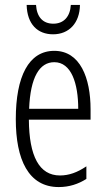

<svg xmlns="http://www.w3.org/2000/svg" viewBox="-20 -748 428 778"><path d="M304 -728H267C264 -680 238 -652 196 -652C154 -652 129 -679 126 -728H88C90 -649 133 -609 195 -609C260 -609 303 -655 304 -728ZM200 -542C96 -542 44 -438 44 -265C44 -102 95 10 218 10C260 10 297 -2 330 -23V-74C293 -49 259 -37 223 -37C139 -37 98 -115 97 -263H347V-305C347 -432 305 -542 200 -542ZM200 -496C269 -496 297 -410 297 -307H98C103 -435 140 -496 200 -496Z"/></svg>

Font: Noto Sans Display Condensed Light
Style: Regular
Weight: 300
Width: 3
Designer: Monotype Design Team
Foundry: Monotype Imaging Inc.
Version: Version 1.900